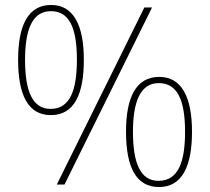

<svg xmlns="http://www.w3.org/2000/svg" viewBox="-20 -744 846 774"><path d="M185 -280C281 -280 318 -367 318 -503C318 -643 276 -724 186 -724C93 -724 53 -641 53 -503C53 -361 93 -280 185 -280ZM209 0H240L593 -714H562ZM184 -305C111 -305 81 -376 81 -503C81 -618 107 -699 185 -699C260 -699 290 -631 290 -503C290 -384 264 -305 184 -305ZM621 10C716 10 754 -77 754 -213C754 -353 712 -434 622 -434C528 -434 488 -351 488 -213C488 -71 528 10 621 10ZM619 -15C546 -15 516 -86 516 -213C516 -328 543 -409 620 -409C695 -409 726 -341 726 -213C726 -94 700 -15 619 -15Z"/></svg>

Font: Noto Serif Devanagari SemiCondensed Thin
Style: Regular
Weight: 100
Width: 4
Designer: Universal Thirst, Indian Type Foundry and the Monotype Design Team
Foundry: Monotype Imaging Inc.
Version: Version 2.004